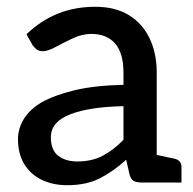

<svg xmlns="http://www.w3.org/2000/svg" viewBox="-20 -538 569 566"><path d="M178 8Q137 8 104 -7.5Q71 -23 52 -53.5Q33 -84 33 -128Q33 -158 49.5 -186Q66 -214 102 -236Q139 -257 198 -271.5Q257 -286 344 -288V-324Q344 -381 319.5 -409.5Q295 -438 249 -438Q222 -438 194.5 -425Q167 -412 144 -399.5Q121 -387 106 -387Q95 -387 88 -392.5Q81 -398 76 -405L58 -437Q101 -478 151 -498Q201 -518 261 -518Q319 -518 359 -494Q399 -470 420.5 -426Q442 -382 442 -324V0H397Q383 0 374.5 -4.5Q366 -9 362 -23L352 -67Q312 -31 272.5 -11.5Q233 8 178 8ZM208 -62Q250 -62 282 -78.5Q314 -95 344 -126V-225Q294 -224 254.5 -218Q215 -212 187 -201Q159 -190 144.5 -173.5Q130 -157 130 -133Q130 -95 152 -78.5Q174 -62 208 -62ZM413 0 425 -85 495 -70Q504 -68 509.5 -62Q515 -56 515 -46V0Z"/></svg>

Font: Aleo Medium
Style: Regular
Weight: 500
Designer: Alessio Laiso
Foundry: Alessio Laiso
Version: Version 2.001;gftools[0.9.29]